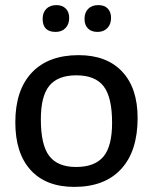

<svg xmlns="http://www.w3.org/2000/svg" viewBox="-20 -724 598 752"><path d="M201 -704Q224 -704 237.5 -690.5Q251 -677 251 -654Q251 -629 236.5 -614Q222 -599 198 -599Q147 -599 147 -650Q147 -675 161.5 -689.5Q176 -704 201 -704ZM365 -704Q389 -704 402 -690.5Q415 -677 415 -654Q415 -629 400.5 -614Q386 -599 362 -599Q338 -599 324.5 -612.5Q311 -626 311 -650Q311 -675 325.5 -689.5Q340 -704 365 -704ZM288 -508Q398 -508 458.5 -443.5Q519 -379 519 -262Q519 -132 454.5 -62Q390 8 271 8Q160 8 100 -58Q40 -124 40 -245Q40 -371 104.5 -439.5Q169 -508 288 -508ZM279 -429Q207 -429 173.5 -388.5Q140 -348 140 -257Q140 -156 173 -113Q206 -70 278 -70Q351 -70 385 -110.5Q419 -151 419 -243Q419 -343 386 -386Q353 -429 279 -429Z"/></svg>

Font: Alegreya Sans SC Medium
Style: Regular
Weight: 500
Designer: Juan Pablo del Peral
Foundry: Huerta Tipografica
Version: Version 2.001;PS 002.001;hotconv 1.0.88;makeotf.lib2.5.64775